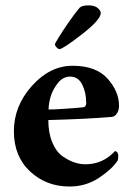

<svg xmlns="http://www.w3.org/2000/svg" viewBox="-20 -679 489 708"><path d="M306.6 -659.2Q329.1 -659.2 340.3 -649.4Q351.6 -639.6 351.6 -630.9Q351.6 -606.4 281.7 -552.2Q211.9 -498 199.2 -498Q194.3 -498 188.5 -504.4Q182.6 -510.7 182.6 -515.6Q182.6 -518.6 197.3 -542.5Q211.9 -566.4 234.4 -598.6Q256.8 -630.9 273.4 -650.4Q282.2 -659.2 306.6 -659.2ZM159.2 -275.4Q166 -274.4 216.8 -277.8Q267.6 -281.2 285.2 -283.2Q297.9 -284.2 297.9 -298.8Q297.9 -337.9 283.2 -367.2Q268.6 -396.5 238.3 -396.5Q211.9 -396.5 192.9 -372.1Q173.8 -347.7 166.5 -321.8Q159.2 -295.9 159.2 -275.4ZM158.2 -236.3Q158.2 -188.5 172.9 -153.8Q187.5 -119.1 210.4 -103Q233.4 -86.9 254.4 -80.1Q275.4 -73.2 294.9 -73.2Q359.4 -73.2 404.3 -122.1Q416 -119.1 416 -104.5Q416 -89.8 413.1 -85.9Q393.6 -55.7 345.2 -23.4Q296.9 8.8 236.3 8.8Q150.4 8.8 90.8 -46.9Q31.2 -102.5 31.2 -195.3Q31.2 -288.1 97.7 -362.3Q164.1 -436.5 248 -436.5Q334 -436.5 376.5 -389.2Q418.9 -341.8 418.9 -289.1Q418.9 -272.5 411.1 -260.7Q403.3 -249 392.6 -248Q304.7 -240.2 158.2 -236.3Z"/></svg>

Font: Crimson
Style: Bold
Weight: 700
Version: Version 0.8 ; ttfautohint (v1.00) -l 8 -r 50 -G 200 -x 14 -D